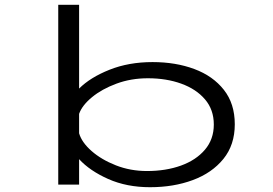

<svg xmlns="http://www.w3.org/2000/svg" viewBox="-20 -770 1140 801"><path d="M223 0V-750H310V-400.5Q356.5 -447 436.8 -479Q517 -511 616.5 -511Q713 -511 790.8 -482Q868.5 -453 914 -395.2Q959.5 -337.5 959.5 -251.5Q959.5 -165.5 912 -107Q864.5 -48.5 784.5 -18.8Q704.5 11 606 11Q508.5 11 431.5 -23.2Q354.5 -57.5 310 -106V0ZM597 -443.5Q526.5 -443.5 465.8 -421Q405 -398.5 363.8 -364.5Q322.5 -330.5 310 -295V-214Q321 -176 362 -140Q403 -104 463.5 -80.2Q524 -56.5 593 -56.5Q672 -56.5 735 -79.2Q798 -102 835 -145.5Q872 -189 872 -250.5Q872 -312.5 835.2 -355.5Q798.5 -398.5 736.2 -421Q674 -443.5 597 -443.5Z"/></svg>

Font: Trispace Expanded Light
Style: Regular
Weight: 300
Width: 7
Designer: Tyler Finck
Foundry: Etcetera Type Company
Version: Version 1.210; ttfautohint (v1.8.3)